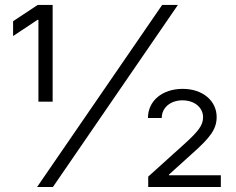

<svg xmlns="http://www.w3.org/2000/svg" viewBox="-20 -747 944 767"><path d="M128.2 0H191.4L690.7 -727.3H627.8ZM572.1 0H862.2V-46.9H654.8V-49.4L747.5 -133.2C819.6 -197.1 845.5 -231.2 845.5 -279.5C845.5 -343.4 790.8 -392 709.9 -392C627.8 -392 571 -343.8 571 -275.6H626.1C626.1 -316.8 660.9 -346.2 708.8 -346.2C755.7 -346.2 791.2 -318.5 791.2 -278.4C791.2 -246.1 771.3 -221.9 720.2 -175.1L572.1 -41.5ZM133.5 -340.9H190.3V-727.3H130.7L32.3 -662.3V-603L129.6 -667.6H133.5Z"/></svg>

Font: Karasuma Gothic
Style: Light
Weight: 300
Designer: Rasmus Andersson / Ryoko Nishizuka
Foundry: rsms
Version: Version 1.00